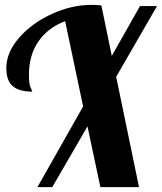

<svg xmlns="http://www.w3.org/2000/svg" viewBox="-20 -770 666 790"><path d="M322 -332 248 -683Q177 -656 138 -599.5Q99 -543 99 -461Q99 -424 106 -409.5Q113 -395 113 -393Q59 -393 32.5 -415.5Q6 -438 6 -490Q6 -554 58.5 -614.5Q111 -675 193 -712.5Q275 -750 357 -750Q371 -750 397 -748L440 -540L556 -745H626L458 -454L552 0H393L340 -250L195 0H134Z"/></svg>

Font: Lobster
Style: Regular
Weight: 400
Designer: Impallari Type
Foundry: Impallari Type
Version: Version 2.100